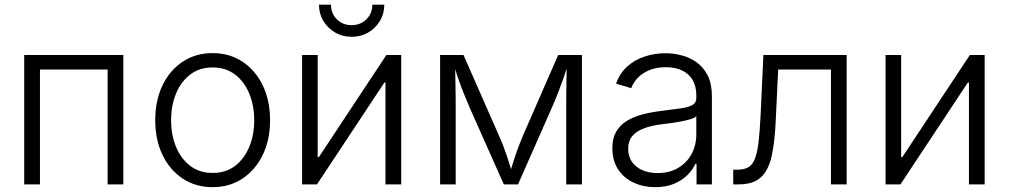

<svg xmlns="http://www.w3.org/2000/svg" viewBox="-20 -773 4230 805"><path d="M497.1 -542.5V0H431.2V-481.4H147.5V0H81.5V-542.5Z M871.6 11.7Q800.3 11.7 746.1 -24.2Q691.9 -60.1 661.4 -123.3Q630.9 -186.5 630.9 -268.6Q630.9 -352.1 661.4 -415.3Q691.9 -478.5 746.1 -514.4Q800.3 -550.3 871.6 -550.3Q942.4 -550.3 996.6 -514.4Q1050.8 -478.5 1081.5 -415.3Q1112.3 -352.1 1112.3 -268.6Q1112.3 -186.5 1081.5 -123.3Q1050.8 -60.1 996.6 -24.2Q942.4 11.7 871.6 11.7ZM871.6 -47.9Q927.2 -47.9 966.1 -77.9Q1004.9 -107.9 1025.4 -158Q1045.9 -208 1045.9 -268.6Q1045.9 -329.6 1025.4 -379.9Q1004.9 -430.2 965.8 -460.2Q926.8 -490.2 871.6 -490.2Q815.9 -490.2 777.1 -460.2Q738.3 -430.2 717.8 -380.1Q697.3 -330.1 697.3 -268.6Q697.3 -208 717.8 -158Q738.3 -107.9 777.1 -77.9Q815.9 -47.9 871.6 -47.9Z M1662.1 0H1596.2V-427.2H1591.8L1309.1 0H1246.6V-542.5H1312V-114.3H1316.9L1600.1 -542.5H1662.1ZM1454.1 -618.7Q1416 -618.7 1385 -636.7Q1354 -654.8 1335.7 -685.3Q1317.4 -715.8 1317.4 -753.4H1367.7Q1367.7 -716.3 1392.6 -691.9Q1417.5 -667.5 1454.1 -667.5Q1491.2 -667.5 1516.1 -691.9Q1541 -716.3 1541 -753.4H1591.3Q1591.3 -715.8 1573 -685.3Q1554.7 -654.8 1523.9 -636.7Q1493.2 -618.7 1454.1 -618.7Z M1825.2 0V-542.5H1923.3L2074.2 -199.2Q2084 -177.2 2091.6 -157Q2099.1 -136.7 2105.5 -117.9Q2111.8 -99.1 2117.4 -80.8Q2123 -62.5 2128.9 -43.9H2116.7Q2122.1 -62 2127.7 -80.1Q2133.3 -98.1 2139.4 -116.9Q2145.5 -135.7 2153.3 -156.2Q2161.1 -176.8 2170.4 -199.2L2320.3 -542.5H2419.9V0H2354V-322.3Q2354 -346.2 2354.2 -369.9Q2354.5 -393.6 2354.7 -417Q2355 -440.4 2355.5 -464.4Q2356 -488.3 2356 -512.7H2363.8Q2353.5 -477.5 2343.3 -447.8Q2333 -418 2321.3 -387.9Q2309.6 -357.9 2294.4 -322.8L2151.9 0H2092.3L1948.7 -322.8Q1933.6 -357.9 1921.9 -387.7Q1910.2 -417.5 1899.9 -447.5Q1889.6 -477.5 1878.9 -512.7H1888.2Q1888.2 -490.7 1888.7 -467.5Q1889.2 -444.3 1889.6 -420.2Q1890.1 -396 1890.4 -371.6Q1890.6 -347.2 1890.6 -322.3V0Z M2727.1 11.7Q2677.7 11.7 2637 -7.1Q2596.2 -25.9 2571.8 -62.5Q2547.4 -99.1 2547.4 -151.9Q2547.4 -192.4 2562.7 -219.7Q2578.1 -247.1 2606.2 -264.9Q2634.3 -282.7 2672.9 -293Q2711.4 -303.2 2757.8 -308.6Q2803.2 -314.5 2834.7 -318.8Q2866.2 -323.2 2882.8 -332.5Q2899.4 -341.8 2899.4 -361.8V-374Q2899.4 -410.6 2884.5 -436.8Q2869.6 -462.9 2840.8 -477.1Q2812 -491.2 2771.5 -491.2Q2732.4 -491.2 2702.9 -479Q2673.3 -466.8 2654.3 -447Q2635.3 -427.2 2626.5 -403.3L2563 -422.4Q2579.1 -467.3 2611.1 -495.4Q2643.1 -523.4 2684.6 -536.6Q2726.1 -549.8 2770 -549.8Q2803.2 -549.8 2837.6 -541Q2872.1 -532.2 2900.9 -511.7Q2929.7 -491.2 2947.3 -456.3Q2964.8 -421.4 2964.8 -369.1V0H2900.4V-85.9H2895.5Q2884.3 -61 2861.6 -38.6Q2838.9 -16.1 2805.4 -2.2Q2772 11.7 2727.1 11.7ZM2736.8 -47.4Q2787.1 -47.4 2823.5 -69.1Q2859.9 -90.8 2879.6 -127.4Q2899.4 -164.1 2899.4 -208.5V-285.6Q2892.6 -278.8 2876.2 -273.7Q2859.9 -268.6 2838.9 -264.4Q2817.9 -260.3 2796.4 -257.3Q2774.9 -254.4 2757.8 -252.4Q2712.4 -247.1 2679.9 -234.9Q2647.5 -222.7 2630.6 -201.9Q2613.8 -181.2 2613.8 -148.9Q2613.8 -116.7 2629.9 -94Q2646 -71.3 2673.8 -59.3Q2701.7 -47.4 2736.8 -47.4Z M3054.2 0V-61.5H3071.3Q3099.1 -61.5 3116.7 -71.3Q3134.3 -81.1 3144.5 -106Q3154.8 -130.9 3160.2 -175.3Q3165.5 -219.7 3168.9 -288.6L3180.7 -542.5H3529.8V0H3463.9V-481.4H3242.7L3232.4 -267.6Q3228.5 -177.2 3215.1 -117.7Q3201.7 -58.1 3169.7 -29.1Q3137.7 0 3077.6 0Z M4108.4 0H4042.5V-427.2H4038.1L3755.4 0H3692.9V-542.5H3758.3V-114.3H3763.2L4046.4 -542.5H4108.4Z"/></svg>

Font: Inter 16pt Light
Style: Regular
Weight: 300
Version: Version 4.001;git-66647c0bb